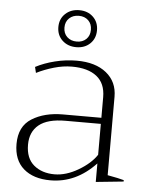

<svg xmlns="http://www.w3.org/2000/svg" viewBox="-53 -764 612 817"><g transform="rotate(5 253.5 -356.0)"><path d="M170 -643Q170 -678 193.5 -700Q217 -722 253 -722Q289 -722 312 -700Q335 -678 335 -643Q335 -608 312 -586Q289 -564 253 -564Q217 -564 193.5 -586Q170 -608 170 -643ZM309 -643Q309 -668 293.5 -683Q278 -698 253 -698Q228 -698 212 -683Q196 -668 196 -643Q196 -618 212 -603Q228 -588 253 -588Q278 -588 293.5 -603Q309 -618 309 -643ZM36 -132Q36 -207 89.5 -240.5Q143 -274 222 -274H386V-362Q386 -421 348.5 -450.5Q311 -480 243 -480Q205 -480 165.5 -468.5Q126 -457 92 -440L86 -465Q122 -484 168 -495.5Q214 -507 261 -507Q341 -507 387.5 -469.5Q434 -432 434 -368V-33Q484 -24 504 -18V-12L386 0V-79Q302 10 193 10Q120 10 78 -26.5Q36 -63 36 -132ZM386 -116V-248H235Q159 -248 122 -218Q85 -188 85 -133Q85 -75 119.5 -46Q154 -17 208 -17Q257 -17 309 -47.5Q361 -78 386 -116Z"/></g></svg>

Font: Trirong ExtraLight
Style: Regular
Weight: 275
Designer: Katatrad Team
Foundry: CadsonDemak
Version: Version 1.001